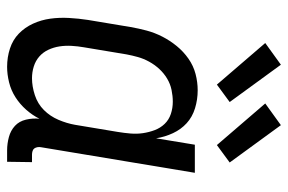

<svg xmlns="http://www.w3.org/2000/svg" viewBox="-155 -647 810 540"><g transform="rotate(90 250.0 -377.0)"><path d="M168 8Q141 8 116.5 0Q92 -8 74.5 -25Q57 -42 46.5 -65Q36 -88 32.5 -113.5Q29 -139 30.5 -166Q32 -193 36 -219L56 -339Q60 -362 66 -384.5Q72 -407 83 -428.5Q94 -450 109.5 -469Q125 -488 145 -502Q165 -516 188 -522Q211 -528 234 -528Q260 -528 284.5 -520.5Q309 -513 326.5 -497Q344 -481 354.5 -458.5Q365 -436 369 -411L387 -520H466L394 -87Q393 -82 394 -77Q395 -72 397.5 -68.5Q400 -65 405 -63.5Q410 -62 415 -62H436L435 8H403Q384 8 365.5 3Q347 -2 334 -14Q321 -26 316.5 -45Q312 -64 314 -83Q304 -63 288.5 -45.5Q273 -28 253.5 -15.5Q234 -3 211.5 2.5Q189 8 168 8ZM200 -62Q223 -62 247.5 -70Q272 -78 289.5 -95.5Q307 -113 317 -136.5Q327 -160 331 -183L351 -303Q354 -321 355.5 -339Q357 -357 354.5 -374Q352 -391 346 -407Q340 -423 328.5 -435Q317 -447 300.5 -452.5Q284 -458 266 -458Q250 -458 233 -454.5Q216 -451 201 -442Q186 -433 174 -420Q162 -407 153.5 -391.5Q145 -376 140.5 -360Q136 -344 133 -328L113 -208Q110 -191 109 -173.5Q108 -156 110.5 -139.5Q113 -123 120 -108Q127 -93 139 -82.5Q151 -72 167 -67Q183 -62 200 -62ZM388 -582 271 -718 332 -762 437 -618ZM218 -582 101 -718 162 -762 267 -618Z"/></g></svg>

Font: Iosevka Term Curly
Style: Italic
Weight: 400
Italic angle: -9°
Designer: Belleve Invis
Foundry: Belleve Invis
Version: Version 32.3.0